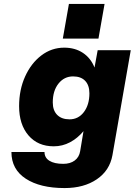

<svg xmlns="http://www.w3.org/2000/svg" viewBox="-20 -755 684 975"><path d="M330 -735H511L480 -559H299ZM644 -500 551 33Q537 111 471.5 155.5Q406 200 308 200Q184 200 111 152.5Q38 105 38 17H206Q206 46 231 61.5Q256 77 301 77Q337 77 359.5 60Q382 43 387 13L404 -89Q374 -53 335.5 -32.5Q297 -12 253 -12Q172 -12 124.5 -67.5Q77 -123 77 -216Q77 -299 107.5 -366.5Q138 -434 190 -473.5Q242 -513 306 -513Q361 -513 401 -486.5Q441 -460 460 -412L476 -500ZM248 -235Q248 -194 270.5 -171.5Q293 -149 333 -149Q378 -149 406 -186Q434 -223 434 -281Q434 -322 412.5 -344.5Q391 -367 351 -367Q306 -367 277 -330.5Q248 -294 248 -235Z"/></svg>

Font: Overused Grotesk ExtraBold
Style: Italic
Weight: 800
Italic angle: -10°
Version: Version 0.003